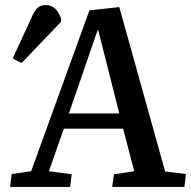

<svg xmlns="http://www.w3.org/2000/svg" viewBox="-20 -738 755 758"><path d="M451 -710 632 -61 714 -51 708 0H423L430 -50L510 -62L466 -230H232L173 -62L263 -50L257 0H20L26 -51L103 -62L333 -697ZM252 -290H451L368 -618H365ZM65 -489 30 -507 106 -672Q117 -697 129 -707.5Q141 -718 160 -718Q182 -718 196.5 -705Q211 -692 221 -666V-652Z"/></svg>

Font: Literata 18pt Medium
Style: Italic
Weight: 500
Italic angle: -2°
Designer: Latin by Veronika Burian and Jose Scaglione. Greek by Irene Vlachou. Cyrillic by Vera Evstafieva
Foundry: TypeTogether
Version: Version 3.103;gftools[0.9.29]